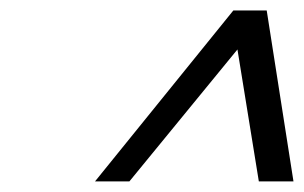

<svg xmlns="http://www.w3.org/2000/svg" viewBox="-20 -607 582 368"><path d="M542.5 -259.3H476.1L435.1 -512.2L228 -259.3H162.1L427.2 -586.9H491.2Z"/></svg>

Font: RIT Rachana
Style: Italic
Weight: 400
Designer: Hussain KH
Version: 1.5.2